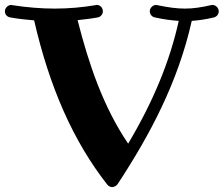

<svg xmlns="http://www.w3.org/2000/svg" viewBox="-44 -725 911 782"><path d="M847 -679C847 -692 835 -705 821 -705C819 -705 817 -704 815 -704C776 -695 743 -690 709 -690C675 -690 640 -695 597 -704C596 -704 594 -705 592 -705C579 -705 566 -693 566 -679C566 -667 575 -656 587 -654C623 -646 654 -642 684 -640C648 -477 582 -315 478 -140C376 -290 317 -466 272 -643C300 -646 327 -649 354 -654C366 -656 375 -667 375 -679C375 -692 365 -705 350 -705C348 -705 347 -704 345 -704C291 -695 236 -690 179 -690C123 -690 65 -695 6 -704C4 -704 3 -705 2 -705C-9 -705 -24 -695 -24 -679C-24 -666 -15 -656 -2 -654C30 -648 63 -645 95 -642C158 -368 255 -149 393 27C398 33 405 37 414 37C422 36 430 32 435 25C567 -176 681 -390 737 -640C765 -642 794 -646 827 -654C839 -657 847 -667 847 -679Z"/></svg>

Font: Ribeye
Style: Regular
Weight: 400
Designer: Astigmatic (AOETI)
Foundry: Astigmatic (AOETI)
Version: Version 1.000